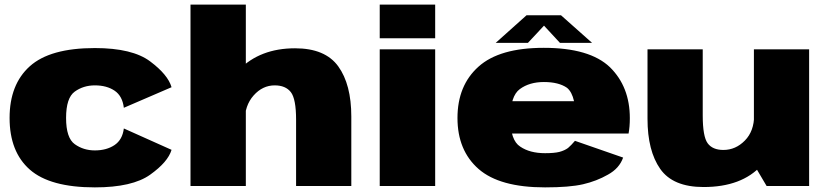

<svg xmlns="http://www.w3.org/2000/svg" viewBox="-20 -805 3582 831"><path d="M390.5 6Q553 6 630 -49Q707 -104 722.5 -156.5L516 -249Q510 -200 475.5 -177Q441 -154 390.5 -154Q341.5 -154 303.8 -180.8Q266 -207.5 266 -294.5Q266 -381.5 303.5 -408.5Q341 -435.5 390.5 -435.5Q442 -435.5 476 -412.5Q510 -389.5 516 -338.5L722.5 -427.5Q707 -481.5 630 -539.2Q553 -597 390.5 -597Q196.5 -597 109 -518.2Q21.5 -439.5 21.5 -294.5Q21.5 -148 109 -71Q196.5 6 390.5 6Z M804.5 0H1044V-785H804.5ZM1261.5 0H1500.5V-300.5Q1500.5 -439.5 1444 -517.8Q1387.5 -596 1257 -596Q1106 -596 1014.2 -503Q922.5 -410 922.5 -332L1039 -279Q1039 -348.5 1077.8 -392Q1116.5 -435.5 1169 -435.5Q1216 -435.5 1238.8 -406.2Q1261.5 -377 1261.5 -286.5Z M1623.5 0H1863.5V-591.5H1623.5ZM1623.5 -785V-639.5H1863.5V-785Z M2339 6V-142Q2273 -142 2231.5 -170.5Q2189 -197.5 2189 -293.5Q2189 -389.5 2230 -419.5Q2271.5 -450 2334 -450Q2398 -450 2434 -425Q2455.5 -407.5 2464.5 -367H2168.5V-227H2700.5Q2706 -256 2706 -293.5Q2706 -429.5 2620 -514Q2532.5 -598 2333.5 -598Q2141.5 -598 2051 -516.5Q1960 -435 1960 -294.5Q1960 -153.5 2051.5 -73.5Q2142.5 6 2339 6ZM2339 -142V6Q2445 6 2503.5 -7.5Q2562 -21 2611 -49Q2660.5 -76 2677 -123L2468.5 -195.5Q2453 -177 2438.5 -164.5Q2423.5 -153.5 2401 -147.5Q2379 -142 2339 -142ZM2125.5 -619.5H2265L2334.5 -694L2403.5 -619.5H2542.5L2408 -739H2259Z M3298 0H3482V-591.5H3243V-93ZM3021.5 -591.5H2782.5V-291Q2782.5 -152.5 2837.5 -74Q2892.5 4.5 3025 4.5Q3190 4.5 3275.5 -88.8Q3361 -182 3361 -259.5L3244 -306.5Q3244 -237.5 3204 -196.8Q3164 -156 3111 -156Q3064 -156 3042.8 -185Q3021.5 -214 3021.5 -305.5Z"/></svg>

Font: Anybody SemiExpanded Black
Style: Regular
Weight: 900
Width: 6
Version: Version 1.113;gftools[0.9.25]